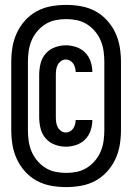

<svg xmlns="http://www.w3.org/2000/svg" viewBox="-20 -732 540 784"><path d="M250 32Q219 32 188.5 26.5Q158 21 131 6.5Q104 -8 83 -31Q62 -54 49 -82Q36 -110 31 -140Q26 -170 26 -201V-479Q26 -510 31 -540Q36 -570 49 -598Q62 -626 83 -649Q104 -672 131 -686.5Q158 -701 188.5 -706.5Q219 -712 250 -712Q281 -712 311.5 -706.5Q342 -701 369 -686.5Q396 -672 417 -649Q438 -626 451 -598Q464 -570 469 -540Q474 -510 474 -479V-201Q474 -170 469 -140Q464 -110 451 -82Q438 -54 417 -31Q396 -8 369 6.5Q342 21 311.5 26.5Q281 32 250 32ZM250 -26Q272 -26 294 -30.5Q316 -35 335 -47Q354 -59 368.5 -76.5Q383 -94 391.5 -114.5Q400 -135 403 -157Q406 -179 406 -201V-479Q406 -501 403 -523Q400 -545 391.5 -565.5Q383 -586 368.5 -603.5Q354 -621 335 -633Q316 -645 294 -649.5Q272 -654 250 -654Q228 -654 206 -649.5Q184 -645 165 -633Q146 -621 131.5 -603.5Q117 -586 108.5 -565.5Q100 -545 97 -523Q94 -501 94 -479V-201Q94 -179 97 -157Q100 -135 108.5 -114.5Q117 -94 131.5 -76.5Q146 -59 165 -47Q184 -35 206 -30.5Q228 -26 250 -26ZM249 -133Q226 -133 203.5 -141.5Q181 -150 166 -167.5Q151 -185 145.5 -208Q140 -231 140 -254V-426Q140 -449 145.5 -472Q151 -495 166 -512.5Q181 -530 203.5 -538.5Q226 -547 249 -547Q270 -547 291 -540Q312 -533 327.5 -517.5Q343 -502 350 -481Q357 -460 357 -438H289Q289 -447 286.5 -456Q284 -465 279 -472.5Q274 -480 266 -484.5Q258 -489 249 -489Q238 -489 229 -482.5Q220 -476 215.5 -467Q211 -458 209.5 -447.5Q208 -437 208 -426V-254Q208 -243 209.5 -232.5Q211 -222 215.5 -213Q220 -204 229 -197.5Q238 -191 249 -191Q258 -191 266 -195.5Q274 -200 279 -207.5Q284 -215 286.5 -224Q289 -233 289 -242H357Q357 -220 350 -199Q343 -178 327.5 -162.5Q312 -147 291 -140Q270 -133 249 -133Z"/></svg>

Font: Iosevka SS18 Extrabold
Style: Regular
Weight: 800
Monospace: yes
Designer: Belleve Invis
Foundry: Belleve Invis
Version: Version 25.1.1; ttfautohint (v1.8.4)